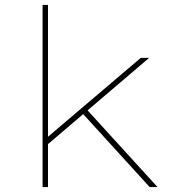

<svg xmlns="http://www.w3.org/2000/svg" viewBox="-20 -760 733 780"><path d="M165 -166V-196L552 -525H586ZM153 0V-740H175V0ZM588 0 312 -303 330 -318 620 0Z"/></svg>

Font: Lexend Giga Thin
Style: Regular
Weight: 250
Version: Version 1.007